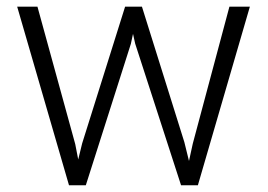

<svg xmlns="http://www.w3.org/2000/svg" viewBox="-20 -548 794 568"><path d="M30.8 -528.3H90.8L202.6 -121.6L211.4 -76.2L223.1 -124L350.1 -528.3H399.9L525.4 -127.4L539.1 -71.8L550.3 -123L658.7 -528.3H719.2L565.4 0H515.6L379.9 -418.9L373.5 -447.8L367.2 -418.5L233.9 0H184.1Z"/></svg>

Font: Roboto Light
Style: Regular
Weight: 300
Designer: Google
Version: Version 2.137; 2017